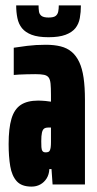

<svg xmlns="http://www.w3.org/2000/svg" viewBox="-20 -684 359 712"><path d="M97 8Q60 8 42 -12Q24 -32 18 -67.5Q12 -103 12 -150Q12 -208 22.5 -243.5Q33 -279 57 -295Q81 -311 122 -311Q129 -311 136 -310.5Q143 -310 149.5 -309.5Q156 -309 161 -308Q166 -307 169 -307V-332Q169 -358 167.5 -373.5Q166 -389 160.5 -396.5Q155 -404 143.5 -406.5Q132 -409 111 -409Q94 -409 78.5 -408.5Q63 -408 51 -407.5Q39 -407 31 -406V-507Q49 -510 81 -514Q113 -518 150 -518Q181 -518 205 -512Q229 -506 246 -491.5Q263 -477 274 -453.5Q285 -430 290 -395.5Q295 -361 295 -314V0H175L171 -57H163Q162 -37 153 -22.5Q144 -8 129.5 0Q115 8 97 8ZM149 -119Q155 -119 159 -120.5Q163 -122 165 -126.5Q167 -131 168 -138Q169 -146 169 -157Q169 -168 169 -184V-211H159Q149 -211 143.5 -207Q138 -203 135.5 -192Q133 -181 133 -160Q133 -148 133.5 -138.5Q134 -129 137.5 -124Q141 -119 149 -119ZM160 -546Q121 -546 97.5 -555Q74 -564 61.5 -579.5Q49 -595 44.5 -617Q40 -639 40 -664H123Q123 -652 124.5 -641.5Q126 -631 134 -625Q142 -619 160 -619Q179 -619 186.5 -625Q194 -631 196 -641.5Q198 -652 198 -664H280Q280 -639 276 -617Q272 -595 259.5 -579.5Q247 -564 223 -555Q199 -546 160 -546Z"/></svg>

Font: Saira UltraCondensed Black
Style: Regular
Weight: 900
Width: 1
Designer: Hector Gatti with collaboration of the Omnibus-Type team
Foundry: Omnibus-Type
Version: Version 1.101